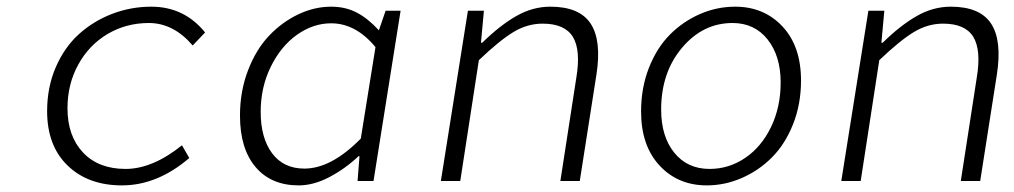

<svg xmlns="http://www.w3.org/2000/svg" viewBox="-20 -542 3038 575"><path d="M345.2 13.2Q244.1 13.2 182.6 -46.1Q121.1 -105.5 121.1 -209Q121.1 -280.8 147 -340.6Q172.9 -400.4 216.3 -439.7Q259.8 -479 315.9 -500.5Q372.1 -522 433.1 -522Q531.7 -522 594.2 -444.8L557.1 -405.8Q499.5 -473.1 425.8 -473.1Q357.9 -473.1 302.2 -440.2Q246.6 -407.2 214.4 -348.6Q182.1 -290 182.1 -217.8Q182.1 -134.8 228.5 -85.4Q274.9 -36.1 356 -36.1Q437 -36.1 524.9 -106.9L546.9 -68.8Q451.2 13.2 345.2 13.2Z M874.5 13.2Q792 13.2 745.4 -41.7Q698.7 -96.7 698.7 -195.8Q698.7 -268.6 722.7 -331.1Q746.6 -393.6 785.4 -434.6Q824.2 -475.6 872.8 -498.8Q921.4 -522 971.7 -522Q1014.6 -522 1048.3 -504.4Q1082 -486.8 1114.7 -451.2L1134.8 -509.8H1179.7L1098.6 0H1050.8L1056.6 -74.2H1053.7Q1013.2 -36.1 966.1 -11.5Q918.9 13.2 874.5 13.2ZM891.6 -37.1Q972.2 -37.1 1060.5 -127L1104.5 -400.9Q1045.4 -472.2 971.7 -472.2Q918 -472.2 869.6 -438Q821.3 -403.8 791 -342.3Q760.7 -280.8 760.7 -207Q760.7 -128.9 794.9 -83Q829.1 -37.1 891.6 -37.1Z M1300.3 0 1381.3 -509.8H1429.2L1420.4 -414.1H1424.3Q1477.5 -466.3 1526.4 -494.1Q1575.2 -522 1628.4 -522Q1715.3 -522 1748.8 -471.4Q1782.2 -420.9 1766.1 -317.9L1716.3 0H1658.2L1706.1 -310.1Q1719.7 -392.1 1695.6 -431.6Q1671.4 -471.2 1605 -471.2Q1559.6 -471.2 1518.1 -446.3Q1476.6 -421.4 1414.1 -361.8L1358.4 0Z M2096.7 13.2Q2010.3 13.2 1955.1 -46.4Q1899.9 -106 1899.9 -208Q1899.9 -279.3 1923.6 -339.4Q1947.3 -399.4 1986.6 -438.7Q2025.9 -478 2076.4 -500Q2127 -522 2181.6 -522Q2268.1 -522 2323.5 -462.6Q2378.9 -403.3 2378.9 -300.8Q2378.9 -230 2355 -169.9Q2331.1 -109.9 2291.5 -70.3Q2252 -30.8 2201.2 -8.8Q2150.4 13.2 2096.7 13.2ZM2105 -36.1Q2163.1 -36.1 2211.7 -69.1Q2260.3 -102.1 2289.1 -161.6Q2317.9 -221.2 2317.9 -294.9Q2317.9 -374.5 2278.8 -423.8Q2239.7 -473.1 2173.8 -473.1Q2085 -473.1 2022.5 -398.9Q1960 -324.7 1960 -213.9Q1960 -133.3 1999.3 -84.7Q2038.6 -36.1 2105 -36.1Z M2499.5 0 2580.6 -509.8H2628.4L2619.6 -414.1H2623.5Q2676.8 -466.3 2725.6 -494.1Q2774.4 -522 2827.6 -522Q2914.6 -522 2948 -471.4Q2981.4 -420.9 2965.3 -317.9L2915.5 0H2857.4L2905.3 -310.1Q2918.9 -392.1 2894.8 -431.6Q2870.6 -471.2 2804.2 -471.2Q2758.8 -471.2 2717.3 -446.3Q2675.8 -421.4 2613.3 -361.8L2557.6 0Z"/></svg>

Font: Office Code Pro D Light Italic
Style: Regular
Weight: 300
Italic angle: -9°
Designer: Nathan Rutzky & Paul D. Hunt
Foundry: Adobe Systems Incorporated
Version: Version 1.004;PS 001.004;hotconv 1.0.70;makeotf.lib2.5.58329